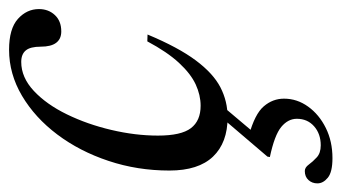

<svg xmlns="http://www.w3.org/2000/svg" viewBox="-194 -336 771 434"><g transform="rotate(-90 192.0 -118.5)"><path d="M52 247Q20.5 247 7.8 236.5Q-5 226 -5 213Q-5 201 2.5 192.8Q10 184.5 23 184.5Q31 184.5 37.5 193.5Q44 202.5 53.8 211.5Q63.5 220.5 81 220.5Q107 220.5 124 205.5Q141 190.5 141 166.5Q141 146.5 122.5 131.2Q104 116 54.5 105.5L55.5 100L154 -15.5H181.5L89.5 93.5L103 58Q152 71.5 169.2 91.8Q186.5 112 186.5 137.5Q186.5 167 168.5 192Q150.5 217 120.2 232Q90 247 52 247ZM269.5 -456.5Q234.5 -456.5 204 -428Q173.5 -399.5 151 -353.2Q128.5 -307 115.8 -252.8Q103 -198.5 103 -147.5Q103 -95 119.8 -73Q136.5 -51 170.5 -51Q194.5 -51 218.8 -62.2Q243 -73.5 267.5 -100Q292 -126.5 316 -171.5L331.5 -171Q302.5 -101.5 273 -62Q243.5 -22.5 212 -6.2Q180.5 10 144.5 10Q87 10 55.5 -23Q24 -56 24 -121.5Q24 -194 45.8 -259.2Q67.5 -324.5 105.5 -375Q143.5 -425.5 193 -454.8Q242.5 -484 297 -484Q344.5 -484 366.8 -464Q389 -444 389 -416.5Q389 -395 375.5 -380.5Q362 -366 338.5 -366Q321.5 -366 312.8 -377.5Q304 -389 304 -412.5Q304 -436 295.5 -446.2Q287 -456.5 269.5 -456.5Z"/></g></svg>

Font: Newsreader 48pt
Style: Italic
Weight: 400
Italic angle: -17°
Version: Version 1.003